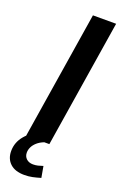

<svg xmlns="http://www.w3.org/2000/svg" viewBox="-179 -753 632 996"><g transform="rotate(20 137.0 -255.0)"><path d="M38 0 150 -705H278L166 0ZM98 195Q47 195 19.5 169.5Q-8 144 -8 101Q-8 53 24 15Q56 -23 105 -42L138 0Q115 9 100 22.5Q85 36 78 51Q71 66 71 81Q71 102 85 115Q99 128 122 128Q136 128 148.5 125Q161 122 176 117L187 179Q164 186 143 190.5Q122 195 98 195Z"/></g></svg>

Font: Nunito Sans 12pt ExtraLight
Style: Italic
Weight: 200
Italic angle: -9°
Designer: Vernon Adams
Foundry: Vernon Adams
Version: Version 3.101;gftools[0.9.27]